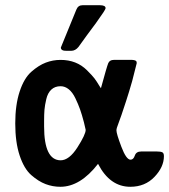

<svg xmlns="http://www.w3.org/2000/svg" viewBox="-20 -714 655 744"><path d="M39.1 -235.8Q39.1 -307.6 56.2 -359.4Q73.2 -411.1 101.6 -436Q129.9 -460.9 157.5 -471.4Q185.1 -481.9 214.8 -481.9Q245.6 -481.9 271.2 -471.9Q296.9 -461.9 317.4 -441.4Q337.9 -420.9 345.9 -410.4Q354 -399.9 367.2 -377.9Q370.1 -374 371.1 -372.1Q394 -456.1 399.4 -469Q404.8 -481.9 420.9 -481.9H470.2Q472.2 -481.9 475.1 -481.9Q487.3 -481.9 491.7 -481.9Q496.1 -481.9 501.5 -480.5Q506.8 -479 508.3 -476.6Q509.8 -474.1 509.8 -469.2Q509.8 -467.3 492.2 -399.9Q480 -356.9 468.5 -322Q457 -287.1 450.9 -269Q444.8 -251 439.9 -238.5Q435.1 -226.1 433.1 -219.5Q431.2 -212.9 431.2 -209Q431.2 -195.8 450.2 -145.5Q469.2 -95.2 485.8 -95.2Q497.1 -95.2 502.4 -111.1Q507.8 -127 526.9 -127H587.9Q602.1 -127 608.6 -124Q615.2 -121.1 615.2 -108.9Q615.2 -66.9 578.6 -28.6Q542 9.8 484.9 9.8Q405.8 9.8 359.9 -79.1Q291 9.8 213.9 9.8Q184.1 9.8 156.5 -0.7Q128.9 -11.2 101.1 -35.6Q73.2 -60.1 56.2 -111.3Q39.1 -162.6 39.1 -235.8ZM150.9 -224.1Q150.9 -93.3 214.8 -92.8Q248 -92.8 280 -142.8Q312 -192.9 312 -210.9Q312 -211.9 305.2 -240.2Q297.4 -270 290.3 -290Q283.2 -310.1 272.2 -333Q261.2 -356 246.6 -367.9Q231.9 -379.9 214.8 -379.9Q192.9 -379.9 179 -366.9Q165 -354 159.4 -330.1Q153.8 -306.2 152.3 -288.6Q150.9 -271 150.9 -245.1ZM215.8 -529.8 275.9 -676.8Q282.7 -693.8 299.8 -693.8H367.2Q389.2 -693.8 389.2 -682.1Q389.2 -676.3 352.1 -625Q314 -574.2 284.2 -532.2Q272 -517.1 255.9 -517.1H237.8Q215.8 -516.6 215.8 -529.8Z"/></svg>

Font: CMU Sans Serif Demi Condensed
Style: DemiCondensed
Weight: 600
Width: 3
Version: Version 0.7.0